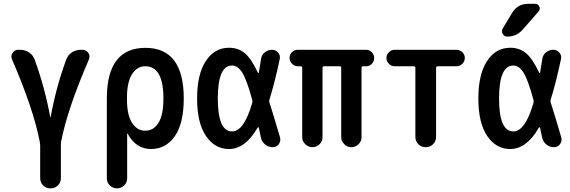

<svg xmlns="http://www.w3.org/2000/svg" viewBox="-20 -785 3040 1024"><path d="M192.4 -27.3Q159.2 -202.1 43.9 -468.8Q36.1 -486.3 46.9 -502.9Q57.6 -519.5 78.1 -519.5H86.9Q113.3 -519.5 134.8 -505.4Q156.2 -491.2 165 -466.8Q219.7 -316.4 248 -160.2Q248 -159.2 249 -159.2Q250 -159.2 250 -160.2Q278.3 -317.4 333 -466.8Q341.8 -491.2 363.3 -505.4Q384.8 -519.5 411.1 -519.5H419.9Q439.5 -519.5 450.7 -503.4Q461.9 -487.3 454.1 -467.8Q338.9 -202.1 305.7 -28.3Q304.7 -23.4 304.7 -10.7V165Q304.7 188.5 288.6 204.1Q272.5 219.7 249 219.7Q225.6 219.7 210 204.1Q194.3 188.5 194.3 165V-10.7Q194.3 -17.6 192.4 -27.3Z M657.2 -264.6V-254.9Q657.2 -171.9 684.1 -129.9Q710.9 -87.9 754.9 -87.9Q798.8 -87.9 825.2 -129.9Q851.6 -171.9 851.6 -259.8Q851.6 -431.6 754.9 -431.6Q710.9 -431.6 684.1 -389.2Q657.2 -346.7 657.2 -264.6ZM549.8 166V-259.8Q549.8 -529.3 754.9 -529.8Q960 -530.3 960 -259.8Q960 -126 912.1 -58.1Q864.3 9.8 785.2 9.8Q705.1 9.8 661.1 -71.3Q661.1 -72.3 659.2 -72.3H658.2V166Q658.2 188.5 642.1 204.1Q626 219.7 604 219.7Q582 219.7 565.9 204.1Q549.8 188.5 549.8 166Z M1217.8 -435.5Q1141.6 -435.5 1141.6 -259.8Q1141.6 -84 1217.8 -84Q1281.2 -84 1325.2 -236.3Q1327.1 -241.2 1325.2 -252Q1295.9 -360.4 1272 -397.9Q1248 -435.5 1217.8 -435.5ZM1201.2 9.8Q1126 9.8 1078.6 -59.6Q1031.2 -128.9 1031.2 -259.8Q1031.2 -388.7 1077.6 -459.5Q1124 -530.3 1201.2 -530.3Q1249 -530.3 1283.7 -502.9Q1318.4 -475.6 1355.5 -397.5Q1356.4 -395.5 1358.4 -395Q1360.4 -394.5 1360.4 -397.5Q1367.2 -435.5 1372.1 -469.7Q1375 -492.2 1392.1 -505.9Q1409.2 -519.5 1430.7 -519.5Q1450.2 -519.5 1463.4 -504.4Q1476.6 -489.3 1471.7 -468.8Q1444.3 -339.8 1417 -253.9Q1414.1 -246.1 1417 -238.3Q1433.6 -188.5 1473.6 -51.8Q1478.5 -32.2 1466.8 -16.1Q1455.1 0 1434.6 0Q1411.1 0 1393.1 -15.1Q1375 -30.3 1371.1 -52.7Q1370.1 -58.6 1366.2 -76.7Q1362.3 -94.7 1360.4 -103.5Q1358.4 -109.4 1353.5 -103.5Q1288.1 9.8 1201.2 9.8Z M1568.4 -431.6Q1550.8 -431.6 1537.6 -444.8Q1524.4 -458 1524.4 -476.1Q1524.4 -494.1 1537.1 -506.8Q1549.8 -519.5 1568.4 -519.5H1932.6Q1950.2 -519.5 1962.9 -506.8Q1975.6 -494.1 1975.6 -476.1Q1975.6 -458 1963.4 -444.8Q1951.2 -431.6 1932.6 -431.6H1917Q1908.2 -431.6 1908.2 -423.8V-53.7Q1908.2 -31.2 1892.1 -15.6Q1876 0 1854 0Q1832 0 1815.9 -16.1Q1799.8 -32.2 1799.8 -53.7V-423.8Q1799.8 -431.6 1792 -431.6H1709Q1700.2 -431.6 1700.2 -423.8V-53.7Q1700.2 -31.2 1684.1 -15.6Q1668 0 1646 0Q1624 0 1607.9 -16.1Q1591.8 -32.2 1591.8 -53.7V-423.8Q1591.8 -431.6 1584 -431.6Z M2085 -431.6Q2067.4 -431.6 2054.2 -444.8Q2041 -458 2041 -476.1Q2041 -494.1 2054.2 -506.8Q2067.4 -519.5 2085 -519.5H2415Q2432.6 -519.5 2445.8 -506.8Q2459 -494.1 2459 -476.1Q2459 -458 2445.8 -444.8Q2432.6 -431.6 2415 -431.6H2314.5Q2306.6 -431.6 2305.7 -423.8V-54.7Q2305.7 -31.2 2289.6 -15.6Q2273.4 0 2250 0Q2226.6 0 2210.9 -16.1Q2195.3 -32.2 2195.3 -54.7V-423.8Q2195.3 -431.6 2185.5 -431.6Z M2796.9 -764.6H2833Q2849.6 -764.6 2856.4 -750Q2863.3 -735.4 2851.6 -722.7L2767.6 -627Q2735.4 -589.8 2684.6 -589.8Q2668.9 -589.8 2661.1 -604.5Q2653.3 -619.1 2661.1 -632.8L2710.9 -715.8Q2740.2 -764.6 2796.9 -764.6ZM2717.8 -435.5Q2641.6 -435.5 2641.6 -259.8Q2641.6 -84 2717.8 -84Q2781.2 -84 2825.2 -236.3Q2827.1 -241.2 2825.2 -252Q2795.9 -360.4 2772 -397.9Q2748 -435.5 2717.8 -435.5ZM2701.2 9.8Q2626 9.8 2578.6 -59.6Q2531.2 -128.9 2531.2 -259.8Q2531.2 -388.7 2577.6 -459.5Q2624 -530.3 2701.2 -530.3Q2749 -530.3 2783.7 -502.9Q2818.4 -475.6 2855.5 -397.5Q2856.4 -395.5 2858.4 -395Q2860.4 -394.5 2860.4 -397.5Q2867.2 -435.5 2872.1 -469.7Q2875 -492.2 2892.1 -505.9Q2909.2 -519.5 2930.7 -519.5Q2950.2 -519.5 2963.4 -504.4Q2976.6 -489.3 2971.7 -468.8Q2944.3 -339.8 2917 -253.9Q2914.1 -246.1 2917 -238.3Q2933.6 -188.5 2973.6 -51.8Q2978.5 -32.2 2966.8 -16.1Q2955.1 0 2934.6 0Q2911.1 0 2893.1 -15.1Q2875 -30.3 2871.1 -52.7Q2862.3 -93.8 2860.4 -103.5Q2858.4 -109.4 2853.5 -103.5Q2788.1 9.8 2701.2 9.8Z"/></svg>

Font: Rounded Mgen+ 1m medium
Style: Regular
Weight: 500
Designer: [Source Han Sans]
Ryoko NISHIZUKA  (kana & ideographs); Paul D. Hunt (Latin, Greek & Cyrillic); Wenlong ZHANG  (bopomofo
Version: Version 1.059.20150602